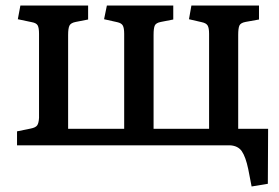

<svg xmlns="http://www.w3.org/2000/svg" viewBox="-20 -529 1017 699"><path d="M896 149.9 883.8 86.9Q874.5 42.5 860.6 22Q846.7 1.5 816.9 0H42V-50.8L91.8 -61Q109.9 -64.5 115.5 -72.8Q121.1 -81.1 122.1 -100.1V-405.8Q122.1 -427.7 117.2 -436.5Q112.3 -445.3 96.2 -448.2L44.9 -459L54.2 -508.8H300.8V-458L255.9 -449.2Q237.8 -445.8 232.9 -435.8Q228 -425.8 228 -401.9V-60.1H432.1V-405.8Q432.1 -426.8 427.2 -435.8Q422.4 -444.8 407.2 -448.2L358.9 -459L369.1 -508.8H610.8V-458L565.9 -449.2Q547.9 -445.8 543.5 -436Q539.1 -426.3 539.1 -401.9V-60.1H741.2V-405.8Q741.2 -426.8 736.1 -435.8Q731 -444.8 714.8 -448.2L668 -459L676.8 -508.8H922.9V-458L874 -449.2Q856 -445.8 851.6 -436Q847.2 -426.3 847.2 -401.9V-60.1H956.1L955.1 140.1Z"/></svg>

Font: Literata Book Medium
Style: Regular
Weight: 500
Designer: Latin by Veronika Burian and Jose Scaglione. Greek by Irene Vlachou. Cyrillic by Vera Evstafieva
Foundry: TypeTogether
Version: Version 2.003;PS 002.003;hotconv 1.0.88;makeotf.lib2.5.64775